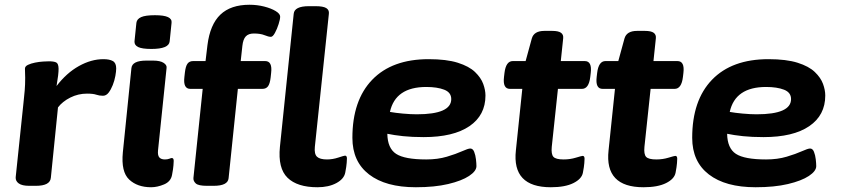

<svg xmlns="http://www.w3.org/2000/svg" viewBox="-20 -780 3543 808"><path d="M103 2Q73 2 59 -8Q45 -18 46 -34L79 -349Q82 -376 84 -399.5Q86 -423 86 -453Q86 -462 85.5 -471Q85 -480 85 -491Q85 -501 97.5 -507Q110 -513 127.5 -516.5Q145 -520 161.5 -521Q178 -522 186 -522Q206 -522 216 -517.5Q226 -513 226.5 -491.5Q227 -470 218 -418Q260 -473 312 -502Q364 -531 415 -531Q441 -531 455 -523Q469 -515 469 -492Q469 -480 465.5 -460.5Q462 -441 454.5 -422Q447 -403 437 -390Q427 -377 413 -377Q398 -377 385 -381.5Q372 -386 346 -386Q309 -386 276 -369.5Q243 -353 224 -328L194 -32Q191 2 131 2Z M616 8Q558 8 523.5 -24.5Q489 -57 497 -139L533 -493Q536 -525 596 -525H624Q654 -525 668.5 -515.5Q683 -506 681 -494L645 -147Q643 -126 650.5 -117.5Q658 -109 674 -109Q685 -109 692.5 -112Q700 -115 703 -115Q711 -115 711 -103Q711 -99 710 -84.5Q709 -70 704 -44Q699 -16 670.5 -4Q642 8 616 8ZM617 -574Q578 -574 561.5 -582Q545 -590 546 -606L554 -684Q556 -700 574 -708Q592 -716 632 -716Q670 -716 687 -708Q704 -700 702 -684L694 -606Q691 -574 617 -574Z M851 2Q815 2 804 -8Q793 -18 794 -31L833 -406H781Q750 -406 756 -456L758 -474Q761 -501 769 -512Q777 -523 793 -523H845L853 -590Q864 -677 907.5 -718.5Q951 -760 1030 -760Q1062 -760 1091.5 -752.5Q1121 -745 1140 -733.5Q1159 -722 1159 -710Q1159 -699 1152.5 -678.5Q1146 -658 1137 -641.5Q1128 -625 1120 -625Q1110 -625 1093 -632Q1076 -639 1048 -639Q1026 -639 1014.5 -627Q1003 -615 1000 -587L993 -523H1096Q1127 -523 1121 -473L1119 -454Q1116 -428 1108 -417Q1100 -406 1084 -406H981L942 -30Q939 2 879 2ZM1316 8Q1231 8 1190 -32Q1149 -72 1158 -162L1216 -722Q1219 -754 1280 -754H1308Q1340 -754 1353 -746Q1366 -738 1364 -722L1305 -162Q1302 -132 1314 -120.5Q1326 -109 1356 -109Q1380 -109 1404 -117Q1428 -125 1432 -125Q1440 -125 1440 -113Q1440 -109 1439 -94.5Q1438 -80 1433 -54Q1428 -27 1395.5 -9.5Q1363 8 1316 8Z M1730 8Q1603 8 1533 -46Q1463 -100 1463 -200Q1463 -358 1546.5 -444.5Q1630 -531 1784 -531Q1859 -531 1906.5 -516Q1954 -501 1979 -477Q2004 -453 2013.5 -427Q2023 -401 2023 -378Q2023 -295 1955.5 -249Q1888 -203 1763 -203Q1714 -203 1676.5 -207Q1639 -211 1610 -217Q1611 -156 1647 -132.5Q1683 -109 1774 -109Q1822 -109 1860.5 -120.5Q1899 -132 1924.5 -143.5Q1950 -155 1959 -155Q1970 -155 1975.5 -141Q1981 -127 1983 -109.5Q1985 -92 1985 -81Q1985 -60 1954 -39.5Q1923 -19 1866 -5.5Q1809 8 1730 8ZM1734 -299Q1879 -299 1879 -363Q1879 -391 1849.5 -402.5Q1820 -414 1774 -414Q1644 -414 1621 -309Q1643 -305 1675.5 -302Q1708 -299 1734 -299Z M2298 8Q2134 8 2151 -147L2178 -406H2126Q2095 -406 2101 -456L2103 -473Q2109 -523 2138 -523H2192L2218 -618Q2227 -650 2271 -650H2304Q2330 -650 2341 -642Q2352 -634 2350 -618L2340 -523H2441Q2472 -523 2466 -473L2464 -456Q2458 -406 2429 -406H2328L2302 -162Q2299 -131 2309 -120Q2319 -109 2352 -109Q2379 -109 2403.5 -116.5Q2428 -124 2432 -124Q2440 -124 2440 -112Q2440 -108 2439 -93.5Q2438 -79 2433 -53Q2428 -27 2393 -9.5Q2358 8 2298 8Z M2688 8Q2524 8 2541 -147L2568 -406H2516Q2485 -406 2491 -456L2493 -473Q2499 -523 2528 -523H2582L2608 -618Q2617 -650 2661 -650H2694Q2720 -650 2731 -642Q2742 -634 2740 -618L2730 -523H2831Q2862 -523 2856 -473L2854 -456Q2848 -406 2819 -406H2718L2692 -162Q2689 -131 2699 -120Q2709 -109 2742 -109Q2769 -109 2793.5 -116.5Q2818 -124 2822 -124Q2830 -124 2830 -112Q2830 -108 2829 -93.5Q2828 -79 2823 -53Q2818 -27 2783 -9.5Q2748 8 2688 8Z M3160 8Q3033 8 2963 -46Q2893 -100 2893 -200Q2893 -358 2976.5 -444.5Q3060 -531 3214 -531Q3289 -531 3336.5 -516Q3384 -501 3409 -477Q3434 -453 3443.5 -427Q3453 -401 3453 -378Q3453 -295 3385.5 -249Q3318 -203 3193 -203Q3144 -203 3106.5 -207Q3069 -211 3040 -217Q3041 -156 3077 -132.5Q3113 -109 3204 -109Q3252 -109 3290.5 -120.5Q3329 -132 3354.5 -143.5Q3380 -155 3389 -155Q3400 -155 3405.5 -141Q3411 -127 3413 -109.5Q3415 -92 3415 -81Q3415 -60 3384 -39.5Q3353 -19 3296 -5.5Q3239 8 3160 8ZM3164 -299Q3309 -299 3309 -363Q3309 -391 3279.5 -402.5Q3250 -414 3204 -414Q3074 -414 3051 -309Q3073 -305 3105.5 -302Q3138 -299 3164 -299Z"/></svg>

Font: Asap Expanded Expanded Regular
Style: Bold Italic
Weight: 700
Width: 7
Italic angle: -6°
Designer: Pablo Cosgaya
Foundry: Omnibus-Type
Version: Version 3.001; ttfautohint (v1.8.4.7-5d5b)